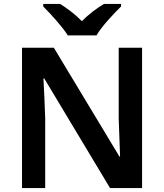

<svg xmlns="http://www.w3.org/2000/svg" viewBox="-20 -957 835 977"><path d="M325 -777H471C497 -822 559 -888 596 -924V-937H509C474 -916 431 -885 397 -849C362 -885 321 -915 286 -937H200V-924C237 -887 297 -822 325 -777ZM703 0V-714H584V-354C586 -289 589 -215 591 -160H588L254 -714H92V0H210V-357C208 -427 204 -497 201 -558H205L540 0Z"/></svg>

Font: Noto Sans Balinese SemiBold
Style: Regular
Weight: 600
Designer: Aditya Bayu, David Williams
Foundry: David Williams
Version: Version 2.005